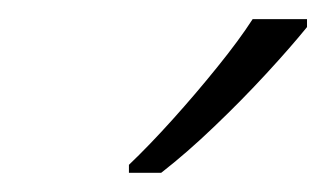

<svg xmlns="http://www.w3.org/2000/svg" viewBox="-20 -786 340 200"><path d="M114.3 -606V-614.3Q135.3 -634.3 159.7 -661.4Q184.1 -688.5 206.5 -716.3Q229 -744.1 243.2 -766.1H299.8V-757.8Q283.2 -737.3 257.6 -709.5Q231.9 -681.6 203.1 -654.1Q174.3 -626.5 147.9 -606Z"/></svg>

Font: Open Sans Light
Style: Italic
Weight: 300
Italic angle: -12°
Designer: Monotype Design Team
Foundry: Monotype Imaging Inc.
Version: Version 3.003; ttfautohint (v1.8.4)